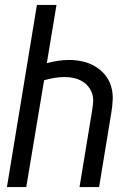

<svg xmlns="http://www.w3.org/2000/svg" viewBox="-20 -755 540 775"><path d="M8 0 129 -735H208L169 -500Q191 -506 213.5 -509.5Q236 -513 259 -513Q287 -513 313.5 -507Q340 -501 363 -487.5Q386 -474 403 -454Q420 -434 428 -408Q436 -382 435 -354Q434 -326 429 -298L380 0H301L352 -310Q355 -328 356 -345.5Q357 -363 351 -379.5Q345 -396 334 -408.5Q323 -421 308 -429Q293 -437 276 -440.5Q259 -444 241 -444Q220 -444 199 -440.5Q178 -437 158 -431L86 0Z"/></svg>

Font: Iosevka Curly Oblique
Style: Regular
Weight: 400
Italic angle: -9°
Monospace: yes
Designer: Belleve Invis
Foundry: Belleve Invis
Version: Version 11.1.0; ttfautohint (v1.8.3)